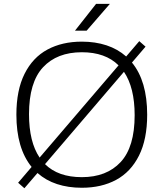

<svg xmlns="http://www.w3.org/2000/svg" viewBox="-20 -965 848 996"><path d="M743.5 -370Q743.5 -242.5 701 -157.8Q658.5 -73 582.5 -32Q506.5 9 404.5 9Q334 9 276 -10Q218 -29 174.5 -67.5L106.5 11.5L74 -17L144 -99Q65 -196 65 -370Q65 -497.5 107.5 -582.2Q150 -667 226.2 -708Q302.5 -749 404.5 -749Q474.5 -749 532.8 -729.8Q591 -710.5 634.5 -672L702.5 -751.5L735 -723L664.5 -640.5Q743.5 -544.5 743.5 -370ZM185.5 -147.5 595 -626Q526.5 -694 404.5 -694Q276 -694 203.2 -616Q130.5 -538 130.5 -372.5Q130.5 -229 185.5 -147.5ZM678.5 -367.5Q678.5 -510.5 623 -592.5L213.5 -113.5Q281.5 -46 404.5 -46Q533 -46 605.8 -124.2Q678.5 -202.5 678.5 -367.5ZM369 -806 478.5 -945H550L429.5 -806Z"/></svg>

Font: Encode Sans Expanded Light
Style: Regular
Weight: 300
Width: 7
Designer: Multiple Designers
Foundry: Impallari Type
Version: Version 2.000